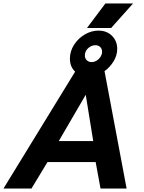

<svg xmlns="http://www.w3.org/2000/svg" viewBox="-38 -1084 830 1104"><path d="M568 -1064H727L601 -923H462ZM394 -672Q364 -700 364 -747Q364 -789 387.5 -826Q411 -863 449 -885.5Q487 -908 528 -908Q576 -908 606 -878Q636 -848 636 -803Q636 -766 615.5 -732Q595 -698 563 -675L690 0H540L512 -152H235L143 0H-18ZM548 -776Q549 -779 549 -786Q549 -803 538.5 -813.5Q528 -824 510 -824Q490 -824 472.5 -810Q455 -796 451 -776Q450 -772 450 -765Q450 -748 461 -737.5Q472 -727 489 -727Q509 -727 526 -741.5Q543 -756 548 -776ZM498 -273 455 -539 300 -273Z"/></svg>

Font: Prompt Semibold
Style: Italic
Weight: 600
Italic angle: -12°
Designer: Katatrad Team
Foundry: CadsonDemak
Version: Version 1.000